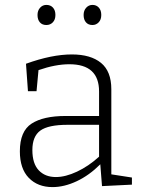

<svg xmlns="http://www.w3.org/2000/svg" viewBox="-20 -755 580 783"><path d="M434 -44 518 -31V-2L396 4L389 -85Q344 -40 293 -16Q242 8 194 8Q134 8 97.5 -29.5Q61 -67 61 -138Q61 -220 109 -251Q157 -282 247 -282H384V-382Q384 -493 263 -493Q206 -493 137 -469L129 -383H94L86 -495Q191 -533 273 -533Q350 -533 392 -498.5Q434 -464 434 -391ZM208 -33Q247 -33 294 -55Q341 -77 384 -116V-246H255Q177 -246 144.5 -222.5Q112 -199 112 -143Q112 -88 138 -60.5Q164 -33 208 -33ZM133 -694Q133 -712 143.5 -723.5Q154 -735 169 -735Q186 -735 196 -724Q206 -713 206 -694Q206 -675 195.5 -664Q185 -653 169 -653Q152 -653 142.5 -664Q133 -675 133 -694ZM321 -694Q321 -712 331.5 -723.5Q342 -735 357 -735Q373 -735 383 -724Q393 -713 393 -694Q393 -675 382.5 -664Q372 -653 357 -653Q340 -653 330.5 -664Q321 -675 321 -694Z"/></svg>

Font: Bitter Pro Light
Style: Regular
Weight: 300
Designer: Sol Matas, and Bitter project Authors
Foundry: Sol Matas
Version: Version 1.010